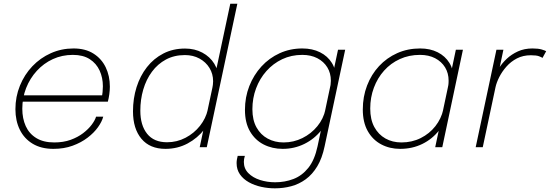

<svg xmlns="http://www.w3.org/2000/svg" viewBox="-20 -802 2996 1046"><path d="M87 -248 94.5 -282.5H544L534 -272Q537 -282.5 538.8 -300.2Q540.5 -318 540.5 -332Q540.5 -378.5 522.8 -417.5Q505 -456.5 468.8 -479.8Q432.5 -503 377 -503Q318 -503 268 -480Q218 -457 180.5 -416Q143 -375 122.2 -322Q101.5 -269 101.5 -209.5Q101.5 -156.5 120.2 -115Q139 -73.5 177.8 -49.8Q216.5 -26 275.5 -26Q325.5 -26 364.8 -40.2Q404 -54.5 432.8 -76.5Q461.5 -98.5 479.5 -122.5Q497.5 -146.5 503.5 -166.5H542.5Q535.5 -139.5 513.8 -109Q492 -78.5 457 -51.8Q422 -25 375.2 -8Q328.5 9 271 9Q204.5 9 158.2 -18.8Q112 -46.5 88 -95.2Q64 -144 64 -207Q64 -275 88.5 -335.2Q113 -395.5 156.2 -441Q199.5 -486.5 257 -512.2Q314.5 -538 380.5 -538Q445 -538 489 -510.2Q533 -482.5 555.8 -435.5Q578.5 -388.5 578.5 -330Q578.5 -310.5 575.5 -288.5Q572.5 -266.5 567.5 -248Z M881.5 9Q796.5 9 750.5 -46Q704.5 -101 704.5 -195.5Q704.5 -265.5 724 -327.2Q743.5 -389 780.5 -436.2Q817.5 -483.5 870 -510.5Q922.5 -537.5 988 -537.5Q1041 -537.5 1082.5 -515.2Q1124 -493 1147.5 -454.8Q1171 -416.5 1171 -368Q1171 -352.5 1168.5 -339Q1166 -325.5 1164.5 -319.5L1136.5 -320Q1138.5 -330.5 1139.8 -340.5Q1141 -350.5 1141 -359.5Q1141 -399.5 1121.2 -431.8Q1101.5 -464 1066.8 -483Q1032 -502 987.5 -502Q929.5 -502 884.2 -477.8Q839 -453.5 807.8 -411.2Q776.5 -369 760.5 -314.2Q744.5 -259.5 744.5 -199Q744.5 -119.5 781.5 -73.2Q818.5 -27 890 -27Q944 -27 990.8 -51.5Q1037.5 -76 1069.5 -116.5Q1101.5 -157 1112 -204.5L1143.5 -204Q1131.5 -146.5 1094 -98Q1056.5 -49.5 1001.8 -20.2Q947 9 881.5 9ZM1068 0 1234.5 -781.5H1273L1106.5 0Z M1477.5 224Q1440.5 224 1403.5 216Q1366.5 208 1336 191Q1305.5 174 1287.2 148Q1269 122 1269 86.5Q1269 76 1270.8 66.2Q1272.5 56.5 1275 47H1314Q1311 56.5 1309.8 64.2Q1308.5 72 1308.5 80Q1308.5 116.5 1333 141.2Q1357.5 166 1396.5 178.5Q1435.5 191 1479 191Q1532 191 1578.5 173.2Q1625 155.5 1659.5 112.8Q1694 70 1710 -5L1821.5 -531H1860.5L1748.5 -5Q1735 60 1708.5 104Q1682 148 1645.8 174.5Q1609.5 201 1566.8 212.5Q1524 224 1477.5 224ZM1520 9Q1463 9 1416.5 -14.8Q1370 -38.5 1342.2 -85.8Q1314.5 -133 1314.5 -203.5Q1314.5 -272.5 1338.2 -333Q1362 -393.5 1404.2 -439.8Q1446.5 -486 1503.5 -512Q1560.5 -538 1627 -538Q1682 -538 1723.5 -517.2Q1765 -496.5 1788 -459.2Q1811 -422 1811 -372Q1811 -360 1808.8 -342.5Q1806.5 -325 1804 -316H1776.5Q1779 -324 1780.8 -338.5Q1782.5 -353 1782.5 -362Q1782.5 -403.5 1763.2 -435Q1744 -466.5 1709 -484.8Q1674 -503 1626.5 -503Q1567 -503 1517.5 -479.5Q1468 -456 1431.5 -415Q1395 -374 1375 -320.5Q1355 -267 1355 -207Q1355 -148 1377.5 -107.8Q1400 -67.5 1438.5 -46.8Q1477 -26 1525 -26Q1579.5 -26 1627.5 -49.8Q1675.5 -73.5 1709 -114.5Q1742.5 -155.5 1753 -205.5L1782.5 -204.5Q1769 -141.5 1731 -93.2Q1693 -45 1638.2 -18Q1583.5 9 1520 9Z M2160 9Q2103 9 2056.8 -15.5Q2010.5 -40 1983.5 -87.8Q1956.5 -135.5 1956.5 -205.5Q1956.5 -275.5 1979.8 -336Q2003 -396.5 2045 -441.8Q2087 -487 2144 -512.5Q2201 -538 2269 -538Q2323.5 -538 2364.5 -517.2Q2405.5 -496.5 2428.5 -459Q2451.5 -421.5 2451.5 -371.5Q2451.5 -356 2449.8 -342.8Q2448 -329.5 2444.5 -316H2418Q2421 -327.5 2422.5 -338.2Q2424 -349 2424 -362.5Q2424 -403.5 2404.8 -435Q2385.5 -466.5 2350.5 -484.8Q2315.5 -503 2268 -503Q2208 -503 2158.2 -480.2Q2108.5 -457.5 2072.5 -417.2Q2036.5 -377 2016.8 -324Q1997 -271 1997 -210.5Q1997 -151 2019.2 -110Q2041.5 -69 2079.8 -47.5Q2118 -26 2167 -26Q2224.5 -26 2272 -49.8Q2319.5 -73.5 2351.8 -114.5Q2384 -155.5 2395 -205.5L2423.5 -204.5Q2410.5 -141 2373 -92.8Q2335.5 -44.5 2280.8 -17.8Q2226 9 2160 9ZM2389.5 0H2351L2463.5 -531H2502Z M2571.5 0 2684.5 -531H2722.5L2691 -381.5L2675 -384.5Q2682.5 -405 2698.8 -431.2Q2715 -457.5 2740.8 -481.8Q2766.5 -506 2801.5 -522Q2836.5 -538 2881 -538Q2913 -538 2931.8 -532.2Q2950.5 -526.5 2955.5 -523L2935.5 -486.5Q2931 -490 2916.8 -495.5Q2902.5 -501 2872 -501Q2829.5 -501 2796.2 -483.8Q2763 -466.5 2739 -439.2Q2715 -412 2700 -382.2Q2685 -352.5 2679.5 -327L2610 0Z"/></svg>

Font: Epilogue ExtraLight
Style: Italic
Weight: 250
Italic angle: -12°
Designer: Tyler Finck
Foundry: Etcetera Type Co
Version: Version 2.112